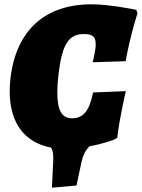

<svg xmlns="http://www.w3.org/2000/svg" viewBox="-20 -679 658 891"><path d="M314 -130C267 -130 246 -167 246 -249C246 -275 248 -305 252 -339C269 -475 299 -521 370 -521C409 -521 424 -509 424 -475C424 -469 424 -462 423 -455C418 -420 410 -390 410 -390L563 -395C585 -517 618 -617 618 -617L613 -633C615 -633 491 -659 405 -659C189 -659 56 -539 29 -319C26 -296 25 -274 25 -254C25 -109 94 -17 217 6C226 21 228 40 227 66L221 192L335 182L358 74C365 42 376 19 395 0C461 -12 507 -30 507 -30L524 -39C535 -135 564 -256 564 -256L412 -250C395 -165 367 -130 314 -130Z"/></svg>

Font: Alegreya SC Black
Style: Italic
Weight: 900
Italic angle: -7°
Designer: Juan Pablo del Peral
Foundry: Huerta Tipografica
Version: Version 2.007;PS 002.007;hotconv 1.0.88;makeotf.lib2.5.64775